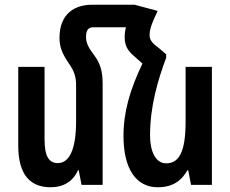

<svg xmlns="http://www.w3.org/2000/svg" viewBox="-20 -780 972 810"><path d="M413 -427C413 -481 402 -514 378 -546C352 -580 343 -600 343 -623C343 -651 351 -665 374 -665H511C508 -652 506 -638 506 -624C506 -586 519 -566 547 -542L581 -512C528 -401 501 -308 501 -206C501 -70 553 10 645 10C707 10 745 -16 771 -62H774L786 0H874V-498H763V-268C763 -140 736 -91 681 -91C636 -91 613 -142 613 -209C613 -331 646 -443 681 -536V-549L682 -550L647 -580C619 -600 611 -614 611 -633C611 -649 617 -671 627 -694L645 -734L548 -760H368C296 -760 231 -723 231 -620C231 -581 243 -553 270 -513C292 -482 301 -457 301 -421V-268C301 -153 274 -92 224 -92C186 -92 168 -121 168 -192V-498H57V-166C57 -43 107 10 194 10C249 10 289 -16 309 -62H312L324 0H413Z"/></svg>

Font: Noto Sans Armenian ExtraCondensed SemiBold
Style: Regular
Weight: 600
Width: 2
Designer: Monotype Design Team
Foundry: Monotype Imaging Inc.
Version: Version 2.008